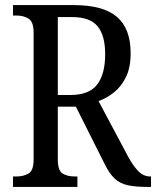

<svg xmlns="http://www.w3.org/2000/svg" viewBox="-20 -734 613 754"><path d="M31 0V-41H45Q72 -41 92 -52.5Q112 -64 112 -108V-605Q112 -649 92 -661Q72 -673 45 -673H31V-714H269Q385 -714 439 -668Q493 -622 493 -525Q493 -469 475 -432Q457 -395 428.5 -372Q400 -349 367 -337L482 -121Q503 -82 523.5 -61.5Q544 -41 570 -41H573V0H558Q510 0 480 -7Q450 -14 429.5 -33.5Q409 -53 391 -90L278 -315H207V-108Q207 -64 226 -52.5Q245 -41 273 -41H284V0ZM257 -361Q330 -361 361.5 -402Q393 -443 393 -521Q393 -595 363 -631Q333 -667 263 -667H207V-361Z"/></svg>

Font: Noto Serif Ethiopic Condensed
Style: Regular
Weight: 400
Width: 3
Designer: Monotype Design Team
Foundry: Monotype Imaging Inc.
Version: Version 2.102; ttfautohint (v1.8.4.7-5d5b)